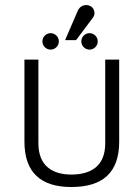

<svg xmlns="http://www.w3.org/2000/svg" viewBox="-20 -740 531 770"><path d="M183 -541C201 -541 216 -556 216 -574C216 -592 201 -607 183 -607C165 -607 150 -592 150 -574C150 -556 165 -541 183 -541ZM339 -541C357 -541 372 -556 372 -574C372 -592 357 -607 339 -607C321 -607 306 -592 306 -574C306 -556 321 -541 339 -541ZM285 -579 354 -671C364 -685 359 -711 337 -718C320 -723 301 -717 292 -697L241 -579ZM402 -165C402 -75 346 -40 266 -40C190 -40 134 -75 134 -165V-501H78V-172C78 -47 145 10 266 10C391 10 458 -47 458 -172V-501H402Z"/></svg>

Font: Advent Pro
Style: Regular
Weight: 400
Designer: Andreas Kalpakidis
Foundry: Andreas Kalpakidis
Version: Version 2.002 2008